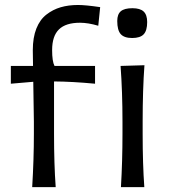

<svg xmlns="http://www.w3.org/2000/svg" viewBox="-20 -766 690 786"><path d="M114.3 -561Q114.3 -612.3 128.9 -649.2Q143.6 -686 170.2 -706.5Q196.8 -727.1 228.5 -736.3Q260.3 -745.6 299.3 -745.6Q330.1 -745.6 390.1 -736.8L382.3 -660.6Q340.8 -672.9 307.6 -672.9Q249 -672.9 221.2 -645.5Q193.4 -618.2 193.4 -561Q193.4 -514.6 203.1 -496.1H369.1V-423.3Q275.9 -432.1 201.2 -432.6V-219.2Q201.2 -93.8 208 0H111.8Q118.7 -114.7 118.7 -219.2V-268.1Q118.7 -281.2 116.2 -431.2L24.4 -423.3V-496.1H115.2Q114.3 -538.1 114.3 -561ZM460 -680.2Q460 -707.5 474.6 -720Q489.3 -732.4 522 -732.4Q553.7 -732.4 568.1 -718.8Q582.5 -705.1 582.5 -675.8Q582.5 -640.6 568.1 -625.5Q553.7 -610.4 521 -610.4Q488.3 -610.4 474.1 -626.5Q460 -642.6 460 -680.2ZM473.6 -496.1 571.3 -499Q564 -397.9 564 -269V-219.2Q564 -93.8 570.8 0H475.1Q481.4 -106.4 481.4 -219.2V-269Q481.4 -389.6 473.6 -496.1Z"/></svg>

Font: Commissioner Flair
Style: Regular
Weight: 400
Designer: Kostas Bartsokas
Foundry: Kostas Bartsokas
Version: Version 1.000